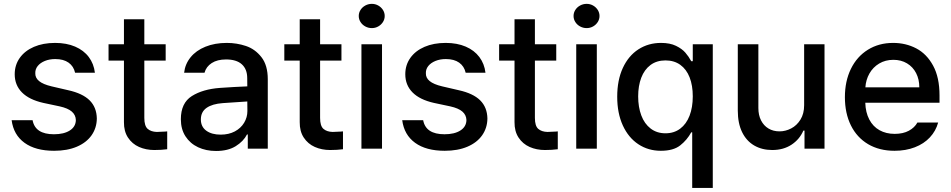

<svg xmlns="http://www.w3.org/2000/svg" viewBox="-20 -755 4831 975"><path d="M260.7 -455.1Q231.4 -455.1 208 -445.6Q184.6 -436 171.6 -419.9Q158.7 -403.8 159.2 -383.8Q158.2 -359.9 178.5 -343.3Q198.7 -326.7 242.2 -316.4L326.2 -296.9Q399.4 -280.8 435.1 -245.4Q470.7 -210 471.7 -153.3Q471.2 -105.5 445.1 -68.1Q418.9 -30.8 370.1 -10Q321.3 10.7 254.9 10.7Q160.2 10.7 104.5 -29.8Q48.8 -70.3 39.1 -144.5H145.5Q158.7 -73.2 253.9 -73.2Q304.7 -73.2 334.7 -92.5Q364.7 -111.8 365.2 -145.5Q364.3 -171.4 344.5 -188.5Q324.7 -205.6 283.2 -214.8L200.2 -232.4Q128.4 -248.5 91.6 -285.6Q54.7 -322.8 54.7 -377.9Q54.7 -424.8 80.3 -460.9Q106 -497.1 152.3 -517.1Q198.7 -537.1 259.8 -537.1Q317.9 -537.1 361.6 -518.3Q405.3 -499.5 430.9 -465.3Q456.5 -431.2 461.9 -385.7H361.3Q354 -418.5 328.4 -436.8Q302.7 -455.1 260.7 -455.1Z M821.3 -447.3H712.9V-156.2Q712.9 -115.7 729.7 -100.8Q746.6 -85.9 776.4 -85Q790 -85 819.3 -86.9Q822.3 -87.9 829.1 -87.9V2.9Q799.8 6.8 763.7 6.8Q721.2 6.8 686 -8.8Q650.9 -24.4 629.9 -56.4Q608.9 -88.4 609.4 -134.8V-447.3H531.2V-530.3H609.4V-657.2H712.9V-530.3H821.3Z M1096.7 -308.6Q1129.9 -311 1169.2 -313.2Q1208.5 -315.4 1235.8 -316.4L1235.4 -358.4Q1235.4 -403.8 1208 -428.5Q1180.7 -453.1 1127.9 -453.1Q1083.5 -453.1 1055.2 -434.8Q1026.9 -416.5 1018.6 -385.7H915Q919.9 -429.7 947.8 -464.1Q975.6 -498.5 1023.2 -517.8Q1070.8 -537.1 1131.8 -537.1Q1182.1 -537.1 1228.8 -521.5Q1275.4 -505.9 1307.6 -464.8Q1339.8 -423.8 1339.8 -352.5V0H1238.3V-72.3H1234.4Q1216.3 -37.1 1177 -12.7Q1137.7 11.7 1077.1 11.7Q1026.4 11.7 985.8 -7.3Q945.3 -26.4 921.9 -62.7Q898.4 -99.1 898.4 -149.4Q898.4 -231.9 954.1 -267.1Q1009.8 -302.2 1096.7 -308.6ZM1100.6 -71.3Q1141.6 -71.3 1172.4 -87.6Q1203.1 -104 1219.7 -131.6Q1236.3 -159.2 1236.3 -191.4L1235.8 -239.7L1111.3 -231.4Q1058.1 -227.5 1029.1 -207.3Q1000 -187 1000 -148.4Q1000 -111.3 1027.6 -91.3Q1055.2 -71.3 1100.6 -71.3Z M1713.9 -447.3H1605.5V-156.2Q1605.5 -115.7 1622.3 -100.8Q1639.2 -85.9 1668.9 -85Q1682.6 -85 1711.9 -86.9Q1714.8 -87.9 1721.7 -87.9V2.9Q1692.4 6.8 1656.2 6.8Q1613.8 6.8 1578.6 -8.8Q1543.5 -24.4 1522.5 -56.4Q1501.5 -88.4 1502 -134.8V-447.3H1423.8V-530.3H1502V-657.2H1605.5V-530.3H1713.9Z M1815.4 -530.3H1919.9V0H1815.4ZM1801.8 -673.8Q1801.8 -690.4 1810.8 -704.6Q1819.8 -718.8 1835.2 -727.1Q1850.6 -735.4 1868.2 -735.4Q1885.7 -735.4 1900.6 -727.1Q1915.5 -718.8 1924.6 -704.6Q1933.6 -690.4 1933.6 -673.8Q1933.6 -657.2 1924.6 -643.1Q1915.5 -628.9 1900.6 -620.6Q1885.7 -612.3 1868.2 -612.3Q1850.6 -612.3 1835.2 -620.6Q1819.8 -628.9 1810.8 -643.1Q1801.8 -657.2 1801.8 -673.8Z M2244.1 -455.1Q2214.8 -455.1 2191.4 -445.6Q2168 -436 2155 -419.9Q2142.1 -403.8 2142.6 -383.8Q2141.6 -359.9 2161.9 -343.3Q2182.1 -326.7 2225.6 -316.4L2309.6 -296.9Q2382.8 -280.8 2418.5 -245.4Q2454.1 -210 2455.1 -153.3Q2454.6 -105.5 2428.5 -68.1Q2402.3 -30.8 2353.5 -10Q2304.7 10.7 2238.3 10.7Q2143.6 10.7 2087.9 -29.8Q2032.2 -70.3 2022.5 -144.5H2128.9Q2142.1 -73.2 2237.3 -73.2Q2288.1 -73.2 2318.1 -92.5Q2348.1 -111.8 2348.6 -145.5Q2347.7 -171.4 2327.9 -188.5Q2308.1 -205.6 2266.6 -214.8L2183.6 -232.4Q2111.8 -248.5 2075 -285.6Q2038.1 -322.8 2038.1 -377.9Q2038.1 -424.8 2063.7 -460.9Q2089.4 -497.1 2135.7 -517.1Q2182.1 -537.1 2243.2 -537.1Q2301.3 -537.1 2345 -518.3Q2388.7 -499.5 2414.3 -465.3Q2439.9 -431.2 2445.3 -385.7H2344.7Q2337.4 -418.5 2311.8 -436.8Q2286.1 -455.1 2244.1 -455.1Z M2804.7 -447.3H2696.3V-156.2Q2696.3 -115.7 2713.1 -100.8Q2730 -85.9 2759.8 -85Q2773.4 -85 2802.7 -86.9Q2805.7 -87.9 2812.5 -87.9V2.9Q2783.2 6.8 2747.1 6.8Q2704.6 6.8 2669.4 -8.8Q2634.3 -24.4 2613.3 -56.4Q2592.3 -88.4 2592.8 -134.8V-447.3H2514.6V-530.3H2592.8V-657.2H2696.3V-530.3H2804.7Z M2906.2 -530.3H3010.7V0H2906.2ZM2892.6 -673.8Q2892.6 -690.4 2901.6 -704.6Q2910.6 -718.8 2926 -727.1Q2941.4 -735.4 2959 -735.4Q2976.6 -735.4 2991.5 -727.1Q3006.3 -718.8 3015.4 -704.6Q3024.4 -690.4 3024.4 -673.8Q3024.4 -657.2 3015.4 -643.1Q3006.3 -628.9 2991.5 -620.6Q2976.6 -612.3 2959 -612.3Q2941.4 -612.3 2926 -620.6Q2910.6 -628.9 2901.6 -643.1Q2892.6 -657.2 2892.6 -673.8Z M3495.1 -83H3490.2Q3468.8 -43.9 3434.1 -16.6Q3399.4 10.7 3335.9 10.7Q3272 10.7 3221.7 -22.5Q3171.4 -55.7 3142.8 -117.9Q3114.3 -180.2 3114.3 -263.7Q3114.3 -348.1 3142.8 -409.9Q3171.4 -471.7 3221.9 -504.4Q3272.5 -537.1 3336.9 -537.1Q3382.3 -537.1 3412.8 -522.2Q3443.4 -507.3 3460.2 -487.8Q3477.1 -468.3 3490.2 -444.3H3498V-530.3H3599.6V199.2H3495.1ZM3498 -265.6Q3498 -321.3 3481.9 -362.3Q3465.8 -403.3 3434.6 -425.8Q3403.3 -448.2 3359.4 -448.2Q3314.5 -448.2 3283.2 -424.8Q3252 -401.4 3236.3 -360.1Q3220.7 -318.8 3220.7 -265.6Q3220.7 -211.4 3236.6 -168.9Q3252.4 -126.5 3283.9 -102.3Q3315.4 -78.1 3359.4 -78.1Q3402.8 -78.1 3434.1 -101.6Q3465.3 -125 3481.7 -167.5Q3498 -210 3498 -265.6Z M4063.5 -530.3H4167V0H4065.4V-91.8H4059.6Q4040.5 -47.4 3999.5 -20.3Q3958.5 6.8 3901.4 6.8Q3849.6 6.8 3810.1 -16.1Q3770.5 -39.1 3748.5 -84Q3726.6 -128.9 3726.6 -193.4V-530.3H3831.1V-206.1Q3831.1 -170.4 3844.7 -143.6Q3858.4 -116.7 3882.6 -102.3Q3906.7 -87.9 3938.5 -87.9Q3968.8 -87.9 3997.6 -102.8Q4026.4 -117.7 4044.9 -147.7Q4063.5 -177.7 4063.5 -220.7Z M4270.5 -261.7Q4270.5 -342.8 4301 -405.3Q4331.5 -467.8 4387.2 -502.4Q4442.9 -537.1 4515.6 -537.1Q4579.6 -537.1 4632.8 -509.3Q4686 -481.4 4718.5 -421.6Q4751 -361.8 4751 -270.5V-233.4H4374Q4375.5 -184.1 4394.3 -148.2Q4413.1 -112.3 4446.3 -93.8Q4479.5 -75.2 4523.4 -75.2Q4565.9 -75.2 4595.2 -91.1Q4624.5 -106.9 4638.7 -132.8H4744.1Q4732.4 -89.8 4702.1 -57.4Q4671.9 -24.9 4625.7 -7.1Q4579.6 10.7 4522.5 10.7Q4445.3 10.7 4388.4 -22.9Q4331.5 -56.6 4301 -118.2Q4270.5 -179.7 4270.5 -261.7ZM4648.4 -311.5Q4648.4 -352.1 4632.1 -383.8Q4615.7 -415.5 4585.9 -433.3Q4556.2 -451.2 4516.6 -451.2Q4476.1 -451.2 4444.6 -432.4Q4413.1 -413.6 4395 -381.6Q4377 -349.6 4374.5 -311.5Z"/></svg>

Font: Pretendard GOV Medium
Style: Regular
Weight: 500
Designer: Base glyphs from Inter by Rasmus Andersson; Hangeul glyphs from Noto Sans CJK(Source Han Sans) by Jang Soo-young and Kan
Foundry: Kil Hyung-jin
Version: Version 1.309